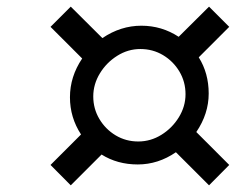

<svg xmlns="http://www.w3.org/2000/svg" viewBox="-20 -765 707 575"><path d="M191.9 -210 131.3 -271 222.7 -362.3Q189.5 -413.1 189.5 -473.6Q189.5 -535.6 226.1 -589.8L131.3 -684.6L191.9 -745.1L286.6 -650.9Q341.3 -688 403.3 -688Q464.4 -688 515.1 -654.8L606 -745.1L666.5 -684.6L575.2 -593.3Q605 -545.9 605 -484.9Q605 -424.3 567.9 -369.6L666.5 -271L606 -210L506.8 -309.1Q453.6 -272.5 392.6 -272.5Q331.5 -272.5 284.2 -302.2ZM394 -341.3Q431.2 -341.3 463.4 -361.3Q495.6 -381.3 515.6 -413.8Q535.6 -446.3 535.6 -482.9Q535.6 -520 517.3 -550.8Q499 -581.5 468.3 -599.9Q437.5 -618.2 400.4 -618.2Q363.3 -618.2 331.1 -597.9Q298.8 -577.6 279.1 -545.2Q259.3 -512.7 259.3 -476.1Q259.3 -439.5 277.6 -408.7Q295.9 -377.9 326.4 -359.6Q356.9 -341.3 394 -341.3Z"/></svg>

Font: Damion
Style: Regular
Weight: 400
Designer: Vernon Adams
Foundry: Vernon Adams
Version: Version 1.100; ttfautohint (v1.8.4.7-5d5b)